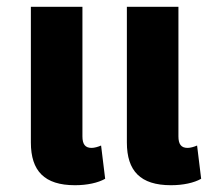

<svg xmlns="http://www.w3.org/2000/svg" viewBox="-20 -537 636 566"><path d="M201 9C237 9 269 2 290 -10L278 -108C269 -104 258 -101 250 -101C231 -101 223 -112 223 -135V-517H71V-117C71 -33 111 9 201 9ZM484 9C520 9 552 2 573 -10L561 -108C552 -104 541 -101 533 -101C514 -101 506 -112 506 -135V-517H354V-117C354 -33 394 9 484 9Z"/></svg>

Font: Noto Sans Thai UI Cond ExtBd
Style: Regular
Weight: 800
Width: 3
Designer: Monotype Design Team
Foundry: Monotype Imaging Inc.
Version: Version 2.000